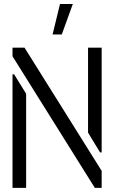

<svg xmlns="http://www.w3.org/2000/svg" viewBox="-20 -916 557 936"><path d="M236.3 -748 272.5 -896.5H335L281.2 -748ZM41 0V-553.7H48.8L107.4 -459V0ZM41 -641.6V-683.6H99.6L475.6 -83V0H442.4ZM409.2 -269.5V-683.6H475.6V-172.9H467.8Z"/></svg>

Font: Post No Bills Jaffna Medium
Style: Regular
Weight: 500
Designer: Kosala Senevirathne, Siva Puranthara, Lasantha Premarathna, Tharique Azeez
Foundry: Mooniak
Version: Version 1.220 ; ttfautohint (v1.6)